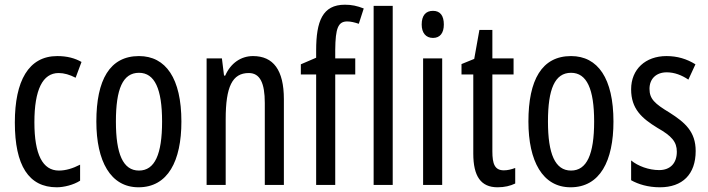

<svg xmlns="http://www.w3.org/2000/svg" viewBox="-20 -785 3005 815"><path d="M221 10C251 10 292 0 320 -18V-86C289 -70 259 -61 230 -61C161 -61 126 -129 126 -266C126 -404 161 -475 229 -475C252 -475 276 -468 301 -455L326 -522C298 -538 265 -547 223 -547C101 -547 43 -441 43 -265C43 -82 102 10 221 10Z M750 -269C750 -452 684 -547 570 -547C446 -547 389 -446 389 -269C389 -101 449 10 568 10C693 10 750 -102 750 -269ZM472 -269C472 -407 501 -476 570 -476C637 -476 668 -407 668 -269C668 -130 637 -61 570 -61C502 -61 472 -132 472 -269Z M1054 -547C1003 -547 959 -517 936 -464H931L922 -537H857V0H938V-279C938 -417 966 -475 1036 -475C1084 -475 1104 -432 1104 -348V0H1185V-364C1185 -488 1140 -547 1054 -547Z M1488 -469V-537H1403V-574C1404 -665 1415 -694 1454 -694C1469 -694 1485 -690 1503 -684L1524 -749C1496 -760 1473 -765 1444 -765C1349 -765 1322 -695 1322 -571V-540L1257 -512V-469H1322V0H1403V-469Z M1647 0V-760H1566V0Z M1818 -739C1787 -739 1770 -719 1770 -681C1770 -645 1788 -624 1818 -624C1848 -624 1864 -645 1864 -681C1864 -718 1849 -739 1818 -739ZM1857 -537H1776V0H1857Z M2119 -62C2080 -62 2070 -89 2070 -143V-469H2160V-537H2070V-658H2015L1993 -535L1939 -513V-469H1989V-133C1989 -37 2021 10 2092 10C2122 10 2146 4 2167 -6V-72C2151 -66 2135 -62 2119 -62Z M2584 -269C2584 -452 2518 -547 2404 -547C2280 -547 2223 -446 2223 -269C2223 -101 2283 10 2402 10C2527 10 2584 -102 2584 -269ZM2306 -269C2306 -407 2335 -476 2404 -476C2471 -476 2502 -407 2502 -269C2502 -130 2471 -61 2404 -61C2336 -61 2306 -132 2306 -269Z M2933 -144C2933 -226 2888 -265 2822 -307C2759 -345 2737 -365 2737 -408C2737 -450 2765 -478 2810 -478C2843 -478 2874 -466 2902 -447L2932 -512C2895 -535 2855 -547 2809 -547C2720 -547 2659 -491 2659 -406C2659 -323 2704 -283 2771 -242C2831 -208 2853 -183 2853 -141C2853 -92 2825 -63 2778 -63C2734 -63 2688 -80 2659 -104V-20C2689 -3 2731 10 2781 10C2877 10 2933 -45 2933 -144Z"/></svg>

Font: Noto Sans Gurmukhi UI ExtraCondensed
Style: Regular
Weight: 400
Width: 2
Designer: Jelle Bosma - Monotype Design Team
Foundry: Monotype Imaging Inc.
Version: Version 2.004